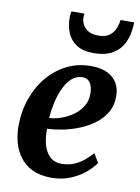

<svg xmlns="http://www.w3.org/2000/svg" viewBox="-91 -883 698 955"><g transform="rotate(10 257.5 -405.0)"><path d="M452.6 -101.7Q439.3 -80.8 409.6 -54.4Q379.8 -28 335.8 -8.5Q291.8 11 234.6 11Q178.4 11 139.4 -8Q100.3 -27 76.3 -59.2Q52.2 -91.5 41.4 -131.4Q30.7 -171.3 30.6 -212.7Q30.7 -288.2 53.7 -353.2Q76.6 -418.2 117.6 -466.9Q158.7 -515.6 213.8 -543Q269 -570.4 333.3 -570.4Q385.2 -570.4 418.1 -554.3Q451 -538.1 467.1 -510.2Q483.1 -482.2 483.8 -447.7Q484.8 -399.8 464.1 -363.7Q443.4 -327.5 408.7 -301.6Q374.1 -275.8 332.4 -259.1Q290.8 -242.4 249 -234.3Q207.3 -226.3 173.3 -225.4Q172.5 -190.5 178.1 -161.4Q183.7 -132.4 196.1 -111Q208.5 -89.5 227.6 -77.8Q246.8 -66 272.8 -66Q307.7 -66 335.7 -77.6Q363.7 -89.2 386 -107.8Q408.4 -126.3 425.6 -146.5ZM303.3 -508.3Q271.2 -508.3 247.8 -486.5Q224.4 -464.7 208.8 -429.9Q193.2 -395.1 184.7 -355.4Q176.1 -315.7 173.9 -279.8Q201 -280.8 232.7 -291.6Q264.4 -302.4 292.6 -322.1Q320.9 -341.8 338.4 -370.5Q356 -399.2 354.9 -436.4Q353.9 -472.2 340.6 -490.3Q327.3 -508.3 303.3 -508.3ZM333.7 -636Q281.4 -636 249.3 -656.5Q217.1 -677.1 202.4 -711.9Q187.6 -746.8 187.6 -790Q187.6 -799.4 188.8 -807.8Q190 -816.2 191 -821.3H256.6Q256.3 -816.8 255.7 -811.8Q255.2 -806.8 255.2 -801.4Q255.2 -783.1 264.4 -765.6Q273.5 -748.2 292.8 -737Q312.1 -725.9 342.7 -725.9Q380.3 -725.9 400.4 -741.8Q420.5 -757.7 428.9 -780.1Q437.2 -802.4 439.3 -821.3H507.7Q507.7 -817.1 507.6 -811.8Q507.4 -806.5 506.8 -800.5Q504.5 -757.7 487.5 -720.1Q470.4 -682.6 433.3 -659.3Q396.3 -636 333.7 -636Z"/></g></svg>

Font: Merriweather 7pt Light
Style: Italic
Weight: 300
Italic angle: -7.8°
Designer: Eben Sorkin
Foundry: Eben Sorkin
Version: Version 2.200;gftools[0.9.31]